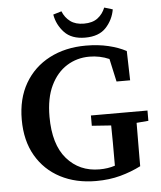

<svg xmlns="http://www.w3.org/2000/svg" viewBox="-59 -917 827 984"><g transform="rotate(-5 354.5 -425.0)"><path d="M396 16Q292 16 212.5 -25.5Q133 -67 88 -144.5Q43 -222 43 -330Q43 -438 88.5 -516.5Q134 -595 215.5 -637.5Q297 -680 403 -680Q466 -680 518.5 -667.5Q571 -655 610 -634L614 -483H544L518 -601Q470 -622 416 -622Q352 -622 300 -589.5Q248 -557 217 -493Q186 -429 186 -333Q186 -190 250.5 -116Q315 -42 418 -42Q462 -42 498 -54V-87Q498 -131 498 -174.5Q498 -218 497 -261L398 -268V-321H689V-268L628 -263Q628 -219 627.5 -174.5Q627 -130 627 -86V-40Q578 -15 521 0.5Q464 16 396 16ZM251 -853 294 -866Q307 -833 334 -813Q361 -793 404 -793Q448 -793 474.5 -813Q501 -833 514 -866L557 -853Q548 -800 511.5 -760.5Q475 -721 404 -721Q334 -721 297 -760.5Q260 -800 251 -853Z"/></g></svg>

Font: Source Serif 4 SmText Semibold
Style: Regular
Weight: 600
Designer: Frank Grießhammer
Foundry: Adobe
Version: Version 4.005;hotconv 1.1.0;makeotfexe 2.6.0